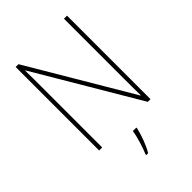

<svg xmlns="http://www.w3.org/2000/svg" viewBox="-267 -827 1161 1161"><g transform="rotate(-45 313.5 -246.5)"><path d="M533 0V-714H507V-200C507 -160 507 -107 508 -58H506L118 -714H94V0H120V-519C120 -573 120 -612 119 -658H121L510 0ZM351 68V61H321C316 103 291 181 276 214V221H292C319 175 339 118 351 68Z"/></g></svg>

Font: Noto Sans Thai Looped SemiCondensed Thin
Style: Regular
Weight: 100
Width: 4
Designer: Sasikarn Vongin, Ben Mitchell
Foundry: The Fontpad Ltd
Version: Version 1.001